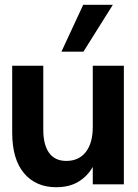

<svg xmlns="http://www.w3.org/2000/svg" viewBox="-20 -771 578 803"><path d="M215 12Q130 12 80.5 -46.5Q31 -105 31 -217V-496H161V-229Q161 -165 185.5 -131.5Q210 -98 257 -98Q310 -98 339 -135.5Q368 -173 368 -240V-496H498V0H368V-73Q346 -34 308 -11Q270 12 215 12ZM237 -555 328 -751H452L329 -555Z"/></svg>

Font: Host Grotesk Light
Style: Bold
Weight: 700
Version: Version 1.003